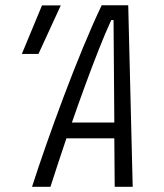

<svg xmlns="http://www.w3.org/2000/svg" viewBox="-20 -714 626 734"><path d="M172.9 0H102.5Q125.5 -71.8 157 -161.6Q188.5 -251.5 224.4 -346.9Q260.3 -442.4 297.4 -532.2Q334.5 -622.1 368.7 -693.8H470.2L487.3 0H418.5L417 -185.1H233.9Q216.3 -133.3 200.9 -86.2Q185.5 -39.1 172.9 0ZM254.9 -245.6H417L414.1 -637.2H405.3Q382.3 -587.4 356.9 -522.9Q331.5 -458.5 305.4 -387.2Q279.3 -315.9 254.9 -245.6ZM63.5 -507.8 140.6 -693.4H212.4L127 -507.8Z"/></svg>

Font: Cascadia Code Light
Style: Italic
Weight: 300
Italic angle: -10°
Monospace: yes
Designer: Aaron Bell
Foundry: Saja Typeworks
Version: Version 2404.023; ttfautohint (v1.8.4)